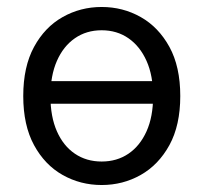

<svg xmlns="http://www.w3.org/2000/svg" viewBox="-20 -518 582 550"><path d="M271.2 12Q210.5 12 159.4 -16.8Q108.3 -45.6 77.5 -102.3Q46.6 -159.1 46.6 -242.9Q46.6 -326.9 77.5 -383.6Q108.3 -440.3 159.4 -469.1Q210.5 -498 271.2 -498Q332 -498 383 -469.2Q434.1 -440.4 465.3 -383.7Q496.4 -327 496.4 -242.9Q496.4 -159.1 465.3 -102.3Q434.1 -45.6 383 -16.8Q332 12 271.2 12ZM271.2 -55.3Q314.9 -55.3 348 -77.7Q381 -100.1 399.8 -141.9Q418.6 -183.7 418.6 -242.6Q418.6 -301.5 399.8 -343.5Q381 -385.5 348 -408.4Q314.9 -431.3 271.2 -431.3Q227.5 -431.3 194.5 -408.4Q161.4 -385.5 143 -343.5Q124.5 -301.5 124.5 -242.6Q124.5 -183.7 143 -141.9Q161.4 -100.1 194.5 -77.7Q227.5 -55.3 271.2 -55.3ZM106.5 -220.8V-285.6H431.9V-220.8Z"/></svg>

Font: SourceSans3VF
Style: Regular
Weight: 200
Designer: Paul D. Hunt
Foundry: Adobe
Version: Version 3.052;hotconv 1.1.0;makeotfexe 2.6.0